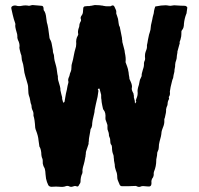

<svg xmlns="http://www.w3.org/2000/svg" viewBox="-20 -744 789 763"><path d="M714 -721Q719 -721 724 -716V-711Q722 -701 722 -697Q722 -696 721.5 -692.5Q721 -689 720 -688Q713 -670 711 -650Q711 -632 703 -624L701 -620Q701 -606 700 -599Q699 -594 697 -586Q693 -578 694 -573Q694 -572 694 -570L693 -568Q692 -563 689 -553.5Q686 -544 685 -539V-535Q684 -531 683 -523.5Q682 -516 682 -512Q682 -510 680.5 -506Q679 -502 679 -501Q677 -497 677 -493Q676 -490 676 -484Q676 -478 675 -475Q674 -472 673.5 -467Q673 -462 673 -459Q669 -444 668 -434Q667 -432 665.5 -428Q664 -424 664 -423Q660 -407 658 -398L655 -380Q657 -366 651 -359V-355Q653 -353 651 -349Q646 -341 646 -330Q646 -326 642 -318Q642 -316 641 -313.5Q640 -311 640 -310Q641 -298 635 -276Q632 -271 633 -265Q634 -252 627 -236Q623 -226 622 -220Q621 -203 614 -181Q611 -170 611 -158Q611 -150 607 -143Q605 -139 605 -138Q605 -128 601 -110V-107Q601 -83 592 -62Q590 -56 591 -51Q591 -45 588 -39Q580 -30 582 -16Q582 -1 568 -3Q544 -6 540 -3Q532 1 523 -4Q518 -6 516 -5Q511 -5 502.5 -4.5Q494 -4 490 -4H465Q458 -4 455 -11Q455 -12 454 -14L453 -16Q446 -30 446 -39Q446 -55 441 -65Q436 -78 436 -90Q436 -91 433 -106Q433 -113 432 -117Q432 -126 430 -130Q425 -141 425 -159Q425 -166 421 -170Q418 -175 418 -186Q418 -191 417 -194Q412 -205 413 -208Q413 -215 409 -225Q407 -228 407 -235V-247Q406 -251 403.5 -257.5Q401 -264 400 -267Q399 -269 399 -275Q401 -296 392 -307Q389 -310 389 -313Q388 -317 386.5 -324.5Q385 -332 384 -338Q383 -344 383 -349Q382 -352 382 -358Q382 -364 382 -367Q381 -371 379 -378.5Q377 -386 376 -390Q376 -392 374 -392Q373 -392 371.5 -391.5Q370 -391 369 -390V-388Q371 -387 371 -382L368 -361Q368 -359 367 -356Q366 -353 366 -352Q364 -343 360.5 -328Q357 -313 356 -306Q356 -304 355.5 -299Q355 -294 354 -292Q346 -262 346 -246Q346 -244 344 -238Q339 -231 339 -224Q338 -217 334 -196Q333 -192 333 -182Q332 -181 332 -177Q332 -173 332 -172Q330 -167 327 -157Q324 -147 322 -142Q321 -139 321 -131Q320 -129 320 -125Q320 -121 319 -119Q317 -109 316 -103L313 -91Q306 -69 308 -61Q308 -60 307.5 -58Q307 -56 307 -55Q300 -41 300 -22Q300 -19 299 -17Q298 -15 296.5 -13Q295 -11 294 -9Q291 0 283 -4Q277 -6 270 -3Q263 0 256 -3Q249 -7 241 -4Q232 0 214 -2Q202 -3 191 -2Q177 0 172 -8Q166 -20 163 -34Q162 -40 161 -51Q160 -62 160 -63Q158 -75 157 -76Q152 -83 150 -94Q150 -110 149 -112Q144 -122 144 -137Q142 -154 137 -161Q136 -162 136 -166L133 -187Q132 -203 123 -226Q122 -227 120 -236Q118 -271 113 -284V-293Q113 -296 111 -302Q110 -304 108 -308.5Q106 -313 106 -315Q106 -326 102 -334Q102 -336 101 -339.5Q100 -343 100 -345Q98 -357 96 -361Q92 -371 92 -391Q92 -404 90 -409Q88 -415 85 -426.5Q82 -438 81 -440Q76 -456 75 -469V-470L72 -488Q71 -492 67 -505Q67 -506 66.5 -509Q66 -512 66 -514Q66 -524 62 -532Q57 -551 57 -554Q60 -569 51 -586Q48 -594 49 -600Q49 -608 46 -616Q39 -639 41 -646Q42 -648 39 -656Q38 -658 37 -662Q36 -666 35 -668Q31 -682 25 -710V-715Q27 -720 36 -722H43Q54 -718 67 -721Q81 -724 95 -721Q98 -721 104 -723Q105 -723 106.5 -723.5Q108 -724 109 -724L145 -721Q152 -721 153 -712Q153 -705 154 -703Q162 -694 164 -671Q166 -652 169 -645Q171 -639 176 -599Q176 -595 178 -589Q184 -580 186 -567Q187 -564 188 -556Q189 -548 190 -545Q190 -536 192 -532Q195 -526 195 -518Q195 -513 197 -503Q203 -483 203 -481Q205 -474 206.5 -461Q208 -448 210 -441V-434Q210 -432 210.5 -429.5Q211 -427 211 -426Q221 -395 220 -388V-386Q221 -380 223.5 -370.5Q226 -361 227 -357V-351Q229 -343 230 -340Q230 -339 231.5 -337.5Q233 -336 233 -335Q235 -339 237 -341V-343Q238 -348 239.5 -357.5Q241 -367 242 -372Q247 -392 247 -395Q247 -398 248.5 -403Q250 -408 250 -409Q252 -415 252 -419Q249 -427 254 -438Q255 -439 255 -440Q256 -442 256 -443Q258 -454 261 -459Q264 -465 264 -477Q264 -485 265 -488Q271 -508 274 -527Q275 -535 282 -559Q282 -561 282.5 -564.5Q283 -568 283 -570Q281 -589 289 -602Q291 -606 291 -608Q288 -619 293 -633Q295 -637 295 -640Q295 -649 299 -656Q304 -663 301 -669Q299 -675 304 -682Q310 -689 310 -701Q310 -703 310.5 -707Q311 -711 311 -713Q313 -719 319 -719Q324 -720 336 -720Q338 -721 342 -721L357 -724Q360 -724 367 -723.5Q374 -723 378 -723Q380 -722 384 -722Q388 -722 390 -721Q400 -719 405 -719H419L425 -722H427Q428 -723 429 -723Q434 -720 435 -717Q443 -701 442 -698V-690Q443 -687 445.5 -680Q448 -673 449 -669Q451 -659 451 -655V-654Q453 -646 453 -643L455 -639Q457 -635 457 -632Q460 -618 464 -597Q465 -594 465 -587Q466 -585 466 -580.5Q466 -576 467 -574Q468 -570 470 -562.5Q472 -555 473 -551Q474 -549 475 -543Q476 -537 476 -535Q481 -513 479 -498Q479 -495 480 -494Q487 -476 488 -471Q489 -470 489 -466Q490 -463 491 -456.5Q492 -450 492 -447Q494 -439 494 -436Q493 -431 500 -418Q506 -404 504 -395Q502 -389 508 -377Q511 -374 511 -368Q512 -366 512 -362Q512 -358 512 -357Q517 -341 516 -335Q516 -334 516.5 -334Q517 -334 517 -333L518 -334Q518 -335 520.5 -338Q523 -341 520 -342V-345Q522 -351 522 -352Q528 -365 527 -377Q525 -387 532 -407L535 -422Q536 -428 539 -433Q539 -434 541 -437.5Q543 -441 543 -443Q542 -449 548 -468Q553 -481 552 -492Q552 -495 554 -501Q558 -507 556 -518Q556 -527 557 -532Q558 -537 562 -547Q564 -553 564 -557Q563 -564 566 -574Q566 -576 567 -580Q568 -584 568 -586Q573 -612 575 -615Q575 -616 578 -626Q578 -629 579 -635Q580 -641 580 -644Q581 -649 585 -666Q587 -678 589 -684Q590 -686 591 -691.5Q592 -697 592 -700Q594 -710 596 -715Q596 -719 602 -719L620 -722Q640 -724 648 -722Q651 -721 658 -721Q668 -723 672 -723Q700 -721 714 -721Z"/></svg>

Font: Gutenberg Clean
Style: Regular
Weight: 400
Designer: Nicola Manzari, Bruno Pierini
Foundry: Unio | Creative Solutions
Version: Version 1.001;PS 001.001;hotconv 1.0.88;makeotf.lib2.5.64775